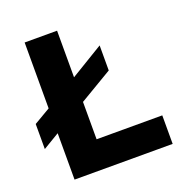

<svg xmlns="http://www.w3.org/2000/svg" viewBox="-122 -774 830 879"><g transform="rotate(-20 293.0 -334.0)"><path d="M93 0V-226L13 -178V-300L93 -347V-668H251V-441L411 -538V-416L251 -321V-139H571V0Z"/></g></svg>

Font: Atkinson Hyperlegible
Style: Bold
Weight: 700
Designer: Elliott Scott, Megan Eiswerth, Linus Boman, Theodore Petrosky
Foundry: Braille Institute
Version: Version 1.006; ttfautohint (v1.8.3)